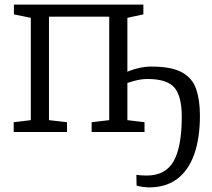

<svg xmlns="http://www.w3.org/2000/svg" viewBox="-20 -574 920 835"><path d="M628 241Q617 241 599.2 238.5Q581.5 236 574 233L573 186.5Q580 187.5 592.5 188.5Q605 189.5 617 189.5Q700 189.5 735.2 126.8Q770.5 64 770.5 -66.5Q770.5 -155 738.8 -192.8Q707 -230.5 621 -230.5Q594 -230.5 562 -221.8Q530 -213 513.5 -205.5V-252Q524 -258.5 544 -266.2Q564 -274 588.8 -279.2Q613.5 -284.5 639 -284.5Q726.5 -284.5 772 -259Q817.5 -233.5 833.5 -185.8Q849.5 -138 849.5 -71.5Q849.5 26 825 96Q800.5 166 751.2 203.5Q702 241 628 241ZM39.5 0V-42.5L114 -51.5V-496.5L40.5 -511.5V-554H603.5V-511.5L534 -496.5V-51.5L608.5 -42.5V0H378.5V-42.5L455 -51.5V-501.5H193V-51.5L271.5 -42.5V0Z"/></svg>

Font: Merriweather 20pt Light
Style: Regular
Weight: 300
Version: Version 2.100